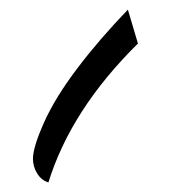

<svg xmlns="http://www.w3.org/2000/svg" viewBox="-20 -193 393 401"><path d="M268.1 -102.1Q128.4 35.6 81.1 188Q66.4 183.6 57.6 169.2Q48.8 154.8 48.8 138.7Q48.8 114.7 71.8 63.2Q94.7 11.7 140.6 -49.1Q186.5 -109.9 247.1 -172.9Z"/></svg>

Font: Droid Arabic Naskh Colored
Style: Regular
Weight: 400
Designer: Pascal Zoghbi
Foundry: Ascender Corporation
Version: Version 1.00